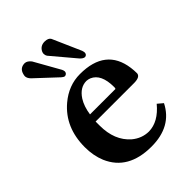

<svg xmlns="http://www.w3.org/2000/svg" viewBox="-197 -751 854 854"><g transform="rotate(-45 230.5 -323.5)"><path d="M68.8 -608.9Q69.8 -596.2 82 -584L180.2 -492.2Q188.5 -484.9 194.8 -483.9Q208.5 -485.8 210 -499Q209.5 -506.8 206.1 -513.2L138.2 -633.8Q125 -650.9 109.9 -651.9Q78.6 -651.9 70.8 -621.6Q68.8 -614.7 68.8 -608.9ZM198.2 -621.1Q198.7 -611.3 203.1 -605L294.9 -496.1Q307.6 -481.4 318.8 -481Q331.1 -482.9 332 -496.1Q331.5 -502.9 329.1 -509.8L270 -644Q263.2 -656.7 240.2 -657.2Q212.9 -657.2 201.2 -633.8Q198.2 -627.4 198.2 -621.1ZM153.8 -285.2H314Q315.9 -288.6 315.9 -295.9Q315.9 -377 268.1 -397.5Q257.8 -401.4 248 -401.9Q207 -401.9 179.2 -359.4Q160.2 -329.6 153.8 -285.2ZM397 -108.9 421.9 -87.9Q372.6 9.8 246.1 9.8Q100.1 9.8 52.2 -101.6Q34.2 -145 34.2 -198.2Q34.2 -322.3 118.7 -394Q177.7 -443.8 249 -443.8Q409.7 -443.8 428.7 -302.7Q431.2 -284.7 431.2 -266.1Q429.2 -245.6 392.1 -245.1H148.9V-219.2Q148.9 -126 206.5 -75.7Q241.7 -46.4 285.2 -45.9Q345.7 -46.9 397 -108.9Z"/></g></svg>

Font: Linux Libertine O
Style: Semibold
Weight: 700
Designer: Philipp H. Poll
Foundry: Philipp H. Poll
Version: Version 5.0.0